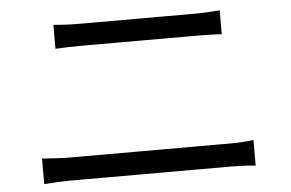

<svg xmlns="http://www.w3.org/2000/svg" viewBox="-46 -715 1091 719"><g transform="rotate(-5 500.0 -355.5)"><path d="M178.4 -651.1Q201.9 -648.9 227.1 -647.7Q252.4 -646.5 276.5 -646.5Q292.6 -646.5 326.6 -646.5Q360.6 -646.5 404.4 -646.5Q448.3 -646.5 495.4 -646.5Q542.6 -646.5 585.6 -646.5Q628.6 -646.5 660.5 -646.5Q692.3 -646.5 705.1 -646.5Q732.2 -646.5 757.8 -647.9Q783.4 -649.3 803.6 -651.1V-561.1Q783.4 -562.7 756.5 -563.3Q729.7 -563.9 705.1 -563.9Q692.9 -563.9 660.3 -563.9Q627.7 -563.9 583.3 -563.9Q539 -563.9 490.7 -563.9Q442.4 -563.9 398.4 -563.9Q354.3 -563.9 321.9 -563.9Q289.5 -563.9 276.9 -563.9Q251.2 -563.9 226.2 -563.2Q201.1 -562.5 178.4 -561.1ZM92.4 -155.9Q118.3 -154.5 144 -152.7Q169.7 -150.8 197 -150.8Q209.2 -150.8 244.7 -150.8Q280.3 -150.8 330.7 -150.8Q381.2 -150.8 439.1 -150.8Q497 -150.8 554.6 -150.8Q612.3 -150.8 662.5 -150.8Q712.6 -150.8 748.3 -150.8Q783.9 -150.8 796.1 -150.8Q818.8 -150.8 842 -152.2Q865.3 -153.5 887.2 -155.9V-60Q864.9 -62.4 840.5 -63.5Q816 -64.5 796.1 -64.5Q783.9 -64.5 748.3 -64.5Q712.6 -64.5 662.5 -64.5Q612.3 -64.5 554.6 -64.5Q497 -64.5 439.1 -64.5Q381.2 -64.5 330.7 -64.5Q280.3 -64.5 244.7 -64.5Q209.2 -64.5 197 -64.5Q169.7 -64.5 143.6 -63.2Q117.5 -61.8 92.4 -60Z"/></g></svg>

Font: Noto Sans JP
Style: Regular
Weight: 100
Designer: Ryoko NISHIZUKA 西塚涼子 (kana, bopomofo & ideographs); Paul D. Hunt (Latin, Greek & Cyrillic); Sandoll Communications 산돌커뮤니
Foundry: Adobe
Version: Version 2.004;hotconv 1.0.118;makeotfexe 2.5.65603